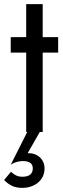

<svg xmlns="http://www.w3.org/2000/svg" viewBox="-47 -640 307 931"><path d="M5 -460V-385H80V0H85L5 159C26 144 53 141 62 141C97 141 112 153 112 177C112 201 97 217 62 217C37 217 25 209 6 193L-27 233C1 261 25 271 62 271C117 271 169 237 169 177C169 128 129 103 96 103H87L146 0H160V-385H235V-460H160V-620H80V-460Z"/></svg>

Font: Jost
Style: Regular
Weight: 400
Version: Version 3.710